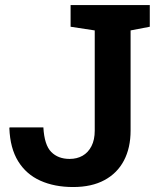

<svg xmlns="http://www.w3.org/2000/svg" viewBox="-20 -731 622 761"><path d="M270 10.3Q195.8 10.3 139.9 -14.9Q84 -40 52 -91.8Q20 -143.6 17.1 -223.1L18.1 -226.1H151.9Q155.8 -156.2 183.1 -128.7Q210.4 -101.1 255.9 -101.1Q285.2 -101.1 307.4 -113.8Q329.6 -126.5 342.5 -151.6Q355.5 -176.8 355.5 -213.4V-610.4L259.8 -625V-710.9H573.7V-625L497.6 -610.4V-213.4Q497.6 -145 471.2 -94.7Q444.8 -44.4 394 -17.1Q343.3 10.3 270 10.3Z"/></svg>

Font: Roboto Slab LO
Style: Bold
Weight: 700
Designer: Google
Version: Version 2.000